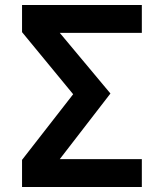

<svg xmlns="http://www.w3.org/2000/svg" viewBox="-20 -750 639 770"><path d="M68.4 0V-108.9L273.4 -372.1L68.4 -621.1V-730H548.8V-618.2H219.7L422.9 -375L219.7 -111.8H548.8V0Z"/></svg>

Font: UDEV Gothic 35
Style: Bold
Weight: 700
Version: v2.1.0; ttfautohint (v1.8.4.7-5d5b-dirty) -l 6 -r 45 -G 200 